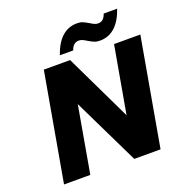

<svg xmlns="http://www.w3.org/2000/svg" viewBox="-155 -1037 1124 1174"><g transform="rotate(-20 407.0 -449.5)"><path d="M308 -751Q359 -899 473 -899Q495 -899 510 -892.5Q525 -886 547 -873Q563 -863 573.5 -858.5Q584 -854 596 -854Q633 -854 647 -899H735Q684 -751 570 -751Q548 -751 533 -757.5Q518 -764 496 -777Q480 -787 469.5 -791.5Q459 -796 447 -796Q410 -796 395 -751ZM690 0H519L309 -433L233 0H62L186 -702H357L566 -267L643 -702H814Z"/></g></svg>

Font: Fz Poppins
Style: Bold Italic
Weight: 700
Italic angle: -10°
Designer: Ninad Kale (Devanagari), Jonny Pinhorn (Latin)
Foundry: Indian Type Foundry
Version: Vit hóa bi Vntype.Com & FontZin.Com